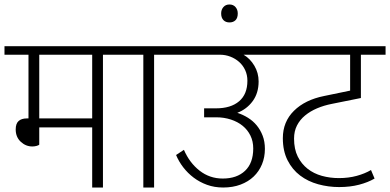

<svg xmlns="http://www.w3.org/2000/svg" viewBox="-30 -836 1739 856"><path d="M145 -592V-308H381V-592ZM145 -191Q142 -188 133 -185.5Q124 -183 114 -183Q85 -183 62.5 -204Q40 -225 40 -259Q40 -285 53 -296.5Q66 -308 89 -308H97V-592H-10V-630H529V-592H429V0H381V-268H145Z M609 -592H509V-630H757V-592H657V0H609Z M1028 -333Q1053 -325 1075.5 -311Q1098 -297 1114.5 -277Q1131 -257 1141 -231Q1151 -205 1151 -172Q1151 -135 1138 -103.5Q1125 -72 1101 -49Q1077 -26 1042.5 -13Q1008 0 965 0Q926 0 893 -12Q860 -24 833.5 -44Q807 -64 787 -90Q767 -116 755 -145L790 -168Q815 -110 860 -75Q905 -40 963 -40Q1026 -40 1062.5 -74.5Q1099 -109 1099 -174Q1099 -206 1086.5 -231.5Q1074 -257 1052 -275Q1030 -293 999.5 -303Q969 -313 934 -313H880V-353H933Q999 -353 1036 -384.5Q1073 -416 1073 -476Q1073 -502 1063 -523.5Q1053 -545 1036 -560Q1019 -575 997 -583.5Q975 -592 951 -592H737V-630H1201V-592H1056Q1085 -575 1104 -543Q1123 -511 1123 -473Q1123 -421 1096.5 -385Q1070 -349 1028 -333Z M956 -776Q956 -793 966 -804.5Q976 -816 993 -816Q1010 -816 1020 -804.5Q1030 -793 1030 -776Q1030 -756 1020 -746Q1010 -736 993 -736Q976 -736 966 -746.5Q956 -757 956 -776Z M1640 -40Q1611 -23 1571 -12.5Q1531 -2 1482 -2Q1434 -2 1388.5 -14.5Q1343 -27 1308 -53.5Q1273 -80 1252 -121.5Q1231 -163 1231 -220Q1231 -293 1280.5 -342Q1330 -391 1415 -408L1531 -432V-592H1181V-630H1689V-592H1579V-399L1450 -373Q1414 -366 1383.5 -353Q1353 -340 1330 -321Q1307 -302 1294 -276.5Q1281 -251 1281 -218Q1281 -171 1297.5 -138Q1314 -105 1341.5 -83.5Q1369 -62 1405 -52Q1441 -42 1481 -42Q1524 -42 1560.5 -52Q1597 -62 1624 -78Z"/></svg>

Font: Ek Mukta ExtraLight
Style: Regular
Weight: 275
Designer: Girish Dalvi and Yashodeep Gholap
Foundry: Ek Type
Version: Version 2.538;PS 1.002;hotconv 16.6.51;makeotf.lib2.5.65220;